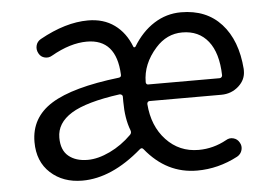

<svg xmlns="http://www.w3.org/2000/svg" viewBox="-45 -616 967 687"><g transform="rotate(-5 438.5 -272.5)"><path d="M224.6 12.7Q155.3 12.7 110.4 -28.3Q65.4 -69.3 65.4 -139.6Q65.4 -227.5 142.1 -275.4Q218.8 -323.2 385.7 -342.8Q395.5 -343.8 394.5 -353.5Q388.7 -481.4 283.2 -481.4Q223.6 -481.4 155.3 -442.4Q142.6 -434.6 128.4 -438Q114.3 -441.4 107.4 -454.1Q99.6 -467.8 103 -482.4Q106.4 -497.1 120.1 -504.9Q212.9 -556.6 293.9 -556.6Q349.6 -556.6 388.7 -528.3Q427.7 -500 447.3 -449.2Q448.2 -446.3 450.7 -446.3Q453.1 -446.3 455.1 -448.2Q486.3 -500 530.8 -528.3Q575.2 -556.6 627.9 -556.6Q718.8 -556.6 772.5 -497.6Q826.2 -438.5 834 -335Q834 -331.1 834 -328.1Q834 -296.9 809.6 -274.4Q783.2 -250 746.1 -250H488.3Q484.4 -250 481.9 -247.1Q479.5 -244.1 479.5 -240.2Q485.4 -160.2 532.2 -110.4Q579.1 -60.5 648.4 -60.5Q701.2 -60.5 749 -86.9Q761.7 -94.7 775.9 -90.8Q790 -86.9 796.9 -74.2Q804.7 -61.5 800.8 -46.9Q796.9 -32.2 783.2 -24.4Q712.9 12.7 636.7 12.7Q527.3 12.7 452.1 -80.1Q446.3 -87.9 438.5 -81.1Q330.1 12.7 224.6 12.7ZM250 -59.6Q287.1 -59.6 330.1 -80.1Q373 -100.6 408.2 -135.7Q415 -142.6 411.1 -152.3Q394.5 -195.3 394.5 -255.9V-274.4Q394.5 -278.3 391.1 -280.8Q387.7 -283.2 383.8 -283.2Q262.7 -266.6 209 -233.4Q155.3 -200.2 155.3 -147.5Q155.3 -102.5 181.2 -81.1Q207 -59.6 250 -59.6ZM480.5 -318.4Q480.5 -315.4 482.4 -312.5Q484.4 -309.6 488.3 -309.6H745.1Q749 -309.6 752 -312.5Q754.9 -315.4 754.9 -319.3Q754.9 -319.3 754.9 -319.3Q752.9 -399.4 719.2 -441.9Q685.5 -484.4 626 -484.4Q570.3 -484.4 530.3 -439.5Q480.5 -383.8 480.5 -318.4Z"/></g></svg>

Font: Gen Jyuu GothicX Regular
Style: Regular
Weight: 400
Designer: [Source Han Sans]
Ryoko NISHIZUKA  (kana & ideographs); Paul D. Hunt (Latin, Greek & Cyrillic); Wenlong ZHANG  (bopomofo
Version: Version 1.002.20150607